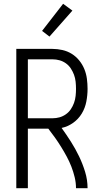

<svg xmlns="http://www.w3.org/2000/svg" viewBox="-20 -993 540 1013"><path d="M66 0V-735H257Q283 -735 309.5 -729Q336 -723 358.5 -709Q381 -695 398 -674Q415 -653 425 -628.5Q435 -604 438.5 -577.5Q442 -551 442 -524Q442 -491 435.5 -457Q429 -423 411.5 -394Q394 -365 366 -345Q338 -325 305 -318Q331 -282 354.5 -245Q378 -208 397 -168.5Q416 -129 429 -86.5Q442 -44 442 0H381Q381 -29 374 -58Q367 -87 356.5 -114Q346 -141 332 -167Q318 -193 302.5 -218Q287 -243 270 -267Q253 -291 235 -314H127V0ZM127 -369H257Q276 -369 294 -374Q312 -379 327.5 -390Q343 -401 353.5 -416.5Q364 -432 370.5 -450Q377 -468 379 -487Q381 -506 381 -524Q381 -543 379 -562Q377 -581 370.5 -598.5Q364 -616 353.5 -632Q343 -648 327.5 -659Q312 -670 294 -675Q276 -680 257 -680H127ZM241 -800 202 -830 313 -973 362 -937Z"/></svg>

Font: Iosevka Term Curly Light
Style: Regular
Weight: 300
Designer: Belleve Invis
Foundry: Belleve Invis
Version: Version 32.3.0